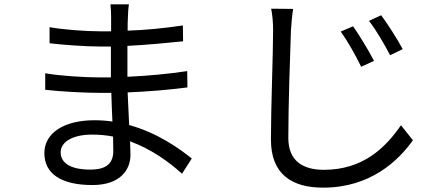

<svg xmlns="http://www.w3.org/2000/svg" viewBox="-20 -811 2040 883"><path d="M501 -116C501 -48 453 -31 396 -31C298 -31 259 -65 259 -111C259 -156 310 -192 404 -192C437 -192 469 -189 500 -183C500 -156 501 -133 501 -116ZM862 -82C806 -127 705 -200 574 -236C572 -283 569 -335 567 -386C661 -390 749 -397 842 -409L841 -484C752 -471 661 -462 566 -458V-469V-600C659 -605 744 -613 822 -621L821 -694C734 -681 653 -673 567 -670C567 -694 567 -713 568 -725C569 -754 570 -773 573 -791H488C490 -777 491 -748 491 -732V-667C474 -667 457 -667 440 -667C374 -667 268 -675 208 -686V-612C267 -605 372 -597 441 -597C458 -597 474 -597 490 -597V-469V-455C473 -455 455 -455 437 -455C372 -455 255 -462 188 -474V-398C259 -390 369 -384 437 -384C456 -384 474 -384 492 -384C493 -343 495 -296 497 -252C470 -256 443 -258 414 -258C271 -258 184 -197 184 -107C184 -11 263 40 405 40C534 40 580 -31 580 -99C580 -114 579 -136 578 -161C677 -125 759 -65 817 -12Z M1604 -690 1547 -666C1580 -620 1615 -557 1641 -504L1700 -531C1676 -579 1629 -654 1604 -690ZM1733 -741 1677 -715C1711 -671 1747 -609 1774 -557L1832 -585C1808 -631 1759 -706 1733 -741ZM1227 -771C1233 -742 1236 -707 1236 -671C1236 -566 1226 -316 1226 -169C1226 -8 1324 52 1466 52C1684 52 1812 -72 1879 -166L1824 -235C1753 -132 1650 -30 1469 -30C1377 -30 1306 -68 1306 -176C1306 -324 1314 -559 1318 -671C1320 -703 1323 -737 1328 -770Z"/></svg>

Font: Noto Sans Mono CJK SC Regular
Style: Regular
Weight: 400
Designer: Ryoko NISHIZUKA (kana & ideographs); Paul D. Hunt (Latin, Greek & Cyrillic); Wenlong ZHANG (bopomofo); Sandoll Communica
Foundry: Adobe Systems Incorporated
Version: Version 1.005;PS 1.005;hotconv 1.0.96;makeotf.lib2.5.65012